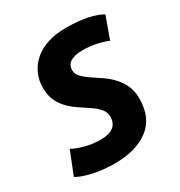

<svg xmlns="http://www.w3.org/2000/svg" viewBox="-133 -607 669 714"><g transform="rotate(-30 201.0 -250.0)"><path d="M38 -117Q58 -106 89.5 -97.5Q121 -89 156 -89Q191 -89 209.5 -102.5Q228 -116 229 -144Q229 -164 217 -178.5Q205 -193 186.5 -206Q168 -219 147 -232.5Q126 -246 107.5 -263.5Q89 -281 77 -305Q65 -329 65 -363Q65 -396 78 -424Q91 -452 114.5 -472Q138 -492 171.5 -503Q205 -514 247 -514Q305 -514 343 -505.5Q381 -497 403 -484L369 -390Q349 -399 320.5 -405Q292 -411 261 -411Q229 -411 210.5 -400Q192 -389 192 -365Q192 -349 204 -336.5Q216 -324 234.5 -311Q253 -298 274 -284.5Q295 -271 313.5 -252Q332 -233 344 -208.5Q356 -184 356 -150Q356 -67 302 -26.5Q248 14 158 14Q107 14 64.5 4.5Q22 -5 -1 -19Z"/></g></svg>

Font: PT Sans
Style: Bold Italic
Weight: 700
Italic angle: -12°
Designer: A.Korolkova, O.Umpeleva, V.Yefimov
Foundry: ParaType Ltd
Version: Version 2.003W OFL